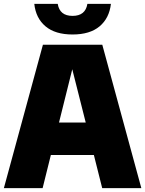

<svg xmlns="http://www.w3.org/2000/svg" viewBox="-21 -971 750 991"><path d="M-1 0 200.5 -740H507L708.5 0H506.5L463.5 -171H241.5L199 0ZM283.5 -338.5H421.5L352 -613.5ZM353.5 -793Q264 -793 214 -835Q164 -877 156 -951H277Q287 -889 353.5 -889Q420 -889 430 -951H551.5Q543 -877 493 -835Q443 -793 353.5 -793Z"/></svg>

Font: Encode Sans SemiCondensed SemiCondensed Black
Style: Regular
Weight: 900
Width: 4
Designer: Multiple Designers
Foundry: Impallari Type
Version: Version 3.000; ttfautohint (v1.8.3) -l 8 -r 50 -G 200 -x 14 